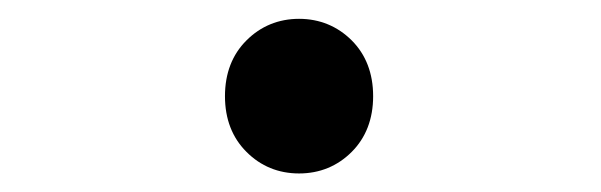

<svg xmlns="http://www.w3.org/2000/svg" viewBox="-20 -172 642 205"><path d="M299.3 13.2C321.3 13.2 340.3 5.4 355.5 -9.8C370.6 -24.9 378.4 -44.9 378.4 -69.3C378.4 -93.8 370.6 -113.8 355.5 -128.9C340.3 -144 321.3 -151.9 299.3 -151.9C277.3 -151.9 258.3 -144 243.2 -128.9C228 -113.8 220.2 -93.8 220.2 -69.3C220.2 -44.9 228 -24.9 243.2 -9.8C258.3 5.4 277.3 13.2 299.3 13.2Z"/></svg>

Font: Hack
Style: Regular
Weight: 400
Monospace: yes
Designer: Christopher Simpkins
Foundry: Christopher Simpkins
Version: Version 2.010